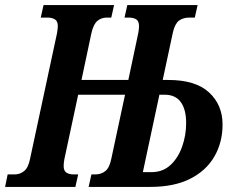

<svg xmlns="http://www.w3.org/2000/svg" viewBox="-57 -734 920 754"><path d="M-37 0 -27 -49H0Q21 -49 37.5 -62Q54 -75 61 -110L167 -604Q170 -621 170 -632Q170 -651 158.5 -658Q147 -665 130 -665H103L114 -714H391L380 -665H363Q341 -665 325.5 -652Q310 -639 302 -604L263 -420H447L486 -604Q489 -621 489 -631Q489 -651 478 -658Q467 -665 448 -665H432L443 -714H719L708 -665H687Q662 -665 646 -653Q630 -641 622 -607L582 -420H604Q711 -420 764 -371Q817 -322 817 -245Q817 -175 785 -119.5Q753 -64 690 -32Q627 0 533 0H291L302 -49H317Q340 -49 356.5 -62Q373 -75 380 -110L434 -362H250L196 -110Q193 -94 193 -82Q193 -63 204 -56Q215 -49 233 -49H250L239 0ZM590 -362H569L504 -58H538Q582 -58 612 -85.5Q642 -113 658 -157.5Q674 -202 674 -251Q674 -304 653 -333Q632 -362 590 -362Z"/></svg>

Font: Noto Serif ExtraCondensed
Style: Bold Italic
Weight: 700
Width: 2
Italic angle: -12°
Designer: Monotype Design Team
Foundry: Monotype Imaging Inc.
Version: Version 2.013; ttfautohint (v1.8.4.7-5d5b)